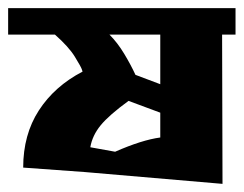

<svg xmlns="http://www.w3.org/2000/svg" viewBox="-23 -577 599 472"><path d="M556 -492H523L524 -125L186 -154L34 -165Q34 -246 72.5 -305.5Q111 -365 180 -401L178 -407Q176 -413 161 -437.5Q146 -462 112 -492H-3V-557H556ZM199 -215 260 -204Q326 -233 371 -239V-300L293 -329Q245 -294 224.5 -269Q204 -244 199 -215ZM371 -492H246Q266 -472 282.5 -444.5Q299 -417 310 -393L371 -370Z"/></svg>

Font: Shorif Bongobondhu ANSI V1
Style: Regular
Weight: 400
Designer: Shorif Uddin Shishir, Shorif art & Design, e-mail : shorifart@gmail.com, facebook : Shorif2001
Foundry: Lipighor Font Foundry
Version: Designed by Shorif Uddin Shishir | Developed by Niladri Shek